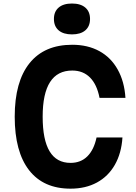

<svg xmlns="http://www.w3.org/2000/svg" viewBox="-20 -1079 790 1117"><path d="M65.6 -400Q65.6 -603.7 151.7 -711.2Q237.8 -818.6 400.4 -818.6Q490.3 -818.6 557.9 -781.7Q625.5 -744.7 664.6 -674.7Q703.8 -604.8 709.8 -509.5H559.1Q544.1 -587.3 503.8 -627.9Q463.5 -668.6 400.4 -668.6Q314.1 -668.6 271.2 -601.6Q228.2 -534.7 228.2 -400Q228.2 -265.3 268.7 -198.4Q309.1 -131.4 390.4 -131.4Q449.9 -131.4 488.1 -169.4Q526.4 -207.3 541.7 -279.1H692.4Q686.4 -187.2 648.1 -120.1Q609.8 -53 543.9 -17.2Q478 18.6 390.4 18.6Q232.8 18.6 149.2 -88.8Q65.6 -196.3 65.6 -400ZM293.7 -968.7Q293.7 -1011.3 321.1 -1034.9Q348.5 -1058.5 398.7 -1058.5Q448.9 -1058.5 476.4 -1034.9Q503.8 -1011.3 503.8 -968.7Q503.8 -926.1 476.4 -902.5Q448.9 -878.9 398.7 -878.9Q348.5 -878.9 321.1 -902.5Q293.7 -926.1 293.7 -968.7Z"/></svg>

Font: Martian Mono sWd Rg
Style: Regular
Weight: 400
Width: 6
Monospace: yes
Designer: Roman Shamin
Foundry: Evil Martians
Version: Version 1.000